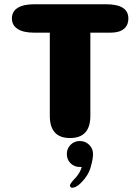

<svg xmlns="http://www.w3.org/2000/svg" viewBox="-20 -639 659 902"><path d="M478 -619Q583 -619 583 -552.5Q583 -520 561.5 -502.8Q540 -485.5 498.5 -485.5H404.5V-95Q404.5 9.5 309 9.5Q214 9.5 214 -95V-485.5H141Q90 -485.5 63 -502.8Q36 -520 36 -552.5Q36 -585 63 -602Q90 -619 141 -619ZM355 23.5Q380 23.5 398.5 40.8Q417 58 417 85.5Q417 107.5 406 146.5Q395 185.5 361 219.5Q349 232 338.2 237.5Q327.5 243 320 243Q314.5 243 311.5 239.8Q308.5 236.5 308.5 233Q308.5 227.5 316 217.8Q323.5 208 337 194Q347 182.5 353.8 170.2Q360.5 158 364 145.5Q362 145.5 359.5 145.5Q357 145.5 355 145.5Q329 145.5 311.5 128Q294 110.5 294 84.5Q294 59 311.5 41.2Q329 23.5 355 23.5Z"/></svg>

Font: Sono ExtraLight Monospace ExtraBold
Style: Regular
Weight: 800
Version: Version 2.112